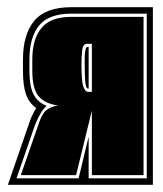

<svg xmlns="http://www.w3.org/2000/svg" viewBox="-20 -515 455 535"><path d="M2 0 62 -174Q69 -195 81 -214Q61 -228 52.5 -252Q44 -276 44 -318V-349Q44 -419 75.5 -457Q107 -495 179 -495H406V0ZM26 -18H199L227 -134V-18H389V-477H179Q116 -477 89 -444Q62 -411 62 -349V-318Q62 -274 73.5 -252Q85 -230 110 -220Q94 -207 78 -168ZM38 -27 86 -165Q97 -200 111 -209.5Q125 -219 142 -221Q105 -226 87.5 -247Q70 -268 70 -318V-349Q70 -406 95.5 -437Q121 -468 179 -468H380V-27H236V-207L192 -27ZM226 -259H236V-393H223Q211 -393 209 -374.5Q207 -356 207 -337Q207 -289 212 -274Q217 -259 226 -259ZM226 -268Q219 -268 217.5 -288.5Q216 -309 216 -337Q216 -345 216 -353.5Q216 -362 217 -369Q219 -384 223 -384H227V-268Z"/></svg>

Font: Alumni Sans Collegiate One SC
Style: Regular
Weight: 400
Designer: Robert E. Leuschke
Foundry: Robert E. Leuschke
Version: Version 1.100